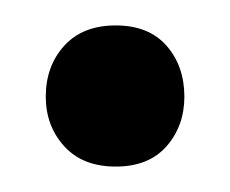

<svg xmlns="http://www.w3.org/2000/svg" viewBox="-20 -118 181 151"><path d="M16 -42Q16 -66 30.5 -82Q45 -98 71 -98Q97 -98 111 -82Q125 -66 125 -42Q125 -19 111 -3Q97 13 71 13Q45 13 30.5 -3Q16 -19 16 -42Z"/></svg>

Font: Baloo Chettan 2
Style: Regular
Weight: 400
Designer: Maithili Shingre, Unnati Kotecha and Ek Type
Foundry: Ek Type
Version: Version 1.640;hotconv 1.0.111;makeotfexe 2.5.65597; ttfautoh